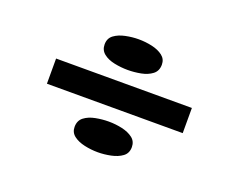

<svg xmlns="http://www.w3.org/2000/svg" viewBox="-91 -695 1058 853"><g transform="rotate(20 438.5 -268.0)"><path d="M118 -210V-329H760V-210ZM434 -1Q402 -1 370.5 -8Q339 -15 319 -30.5Q299 -46 299 -72Q299 -102 320 -118Q341 -134 372.5 -140Q404 -146 434 -146Q467 -146 498 -139Q529 -132 549 -116.5Q569 -101 569 -74Q569 -45 548 -29.5Q527 -14 495.5 -7.5Q464 -1 434 -1ZM434 -390Q402 -390 370.5 -396.5Q339 -403 319 -419Q299 -435 299 -462Q299 -491 320 -506.5Q341 -522 372.5 -528.5Q404 -535 434 -535Q467 -535 498 -528Q529 -521 549 -505.5Q569 -490 569 -464Q569 -434 548 -418Q527 -402 496 -396Q465 -390 434 -390Z"/></g></svg>

Font: Lexend Zetta Medium
Style: Regular
Weight: 500
Designer: Bonnie Shaver-Troup, Thomas Jockin
Foundry: Lexend
Version: Version 1.007